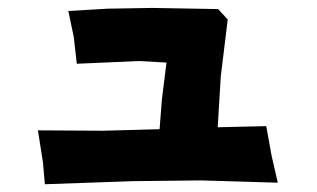

<svg xmlns="http://www.w3.org/2000/svg" viewBox="-20 -523 803 487"><path d="M76.2 -192.4 88.9 -111.3 93.8 -55.7 317.4 -63.5 490.2 -65.4 684.6 -59.6 668.9 -127.9 655.3 -203.1 532.2 -200.2 540 -329.1 557.6 -473.6 533.2 -500 366.2 -502.9 252.9 -501 153.3 -495.1 167 -429.7 174.8 -361.3 332 -368.2 402.3 -364.3 390.6 -270.5 384.8 -195.3 241.2 -191.4Z"/></svg>

Font: MaokenAssortedSans-Lite
Style: Lite
Weight: 400
Version: Version 1.400